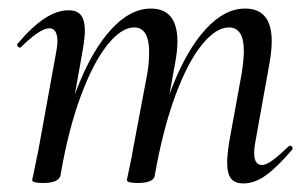

<svg xmlns="http://www.w3.org/2000/svg" viewBox="-20 -419 719 448"><path d="M510 -40Q510 -57 515 -89L544 -248Q549 -281 549 -300Q549 -355 514 -355Q484 -355 451 -314.5Q418 -274 389 -195.5Q360 -117 341 -9L327 -10Q347 -127 381.5 -215Q416 -303 460 -351Q504 -399 552 -399Q614 -399 614 -323Q614 -299 608 -267L576 -89Q573 -74 573 -63Q573 -34 591 -34Q601 -34 616 -45Q631 -56 653 -77Q655 -79 657 -79Q660 -79 662 -75.5Q664 -72 661 -69Q627 -29 600.5 -10Q574 9 548 9Q528 9 519 -2.5Q510 -14 510 -40ZM55 1 60 -22 70 -71 111 -297Q114 -312 114 -322Q114 -353 95 -353Q84 -353 67 -341.5Q50 -330 29 -309Q28 -308 26 -308Q23 -308 21 -311.5Q19 -315 21 -317Q55 -357 84 -376Q113 -395 140 -395Q160 -395 169 -383.5Q178 -372 178 -347Q178 -332 173 -302L121 -9Q116 8 81 8Q55 8 55 1ZM276 1Q277 -5 282.5 -30Q288 -55 291 -74L324 -249Q328 -273 328 -297Q328 -355 293 -355Q263 -355 230 -313.5Q197 -272 168 -193.5Q139 -115 121 -9L106 -10Q126 -126 160.5 -214Q195 -302 239.5 -350.5Q284 -399 332 -399Q394 -399 394 -322Q394 -300 388 -268L341 -9Q340 -1 330 3.5Q320 8 302 8Q276 8 276 1Z"/></svg>

Font: Cormorant Infant Medium
Style: Italic
Weight: 500
Italic angle: -10°
Designer: Christian Thalmann (Catharsis Fonts)
Foundry: Catharsis Fonts
Version: Version 4.000